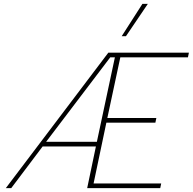

<svg xmlns="http://www.w3.org/2000/svg" viewBox="-20 -971 995 991"><path d="M715 -951H743L630 -784H608ZM539 -699H955L950 -675H601L534 -362H787L782 -338H529L463 -24H812L807 0H430L475 -215H200L38 0H10ZM480 -239 573 -675H549L218 -239Z"/></svg>

Font: Prompt Thin
Style: Italic
Weight: 250
Italic angle: -12°
Designer: Katatrad Team
Foundry: CadsonDemak
Version: Version 1.001